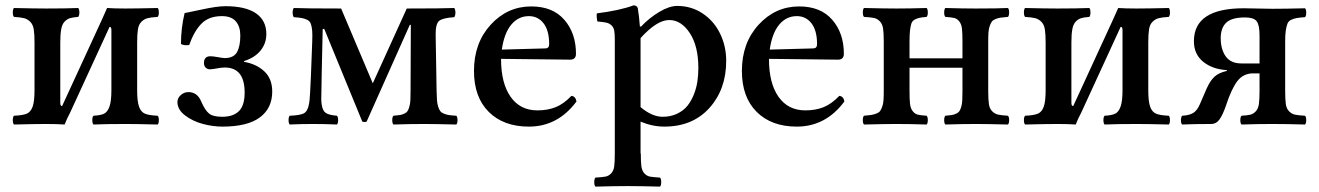

<svg xmlns="http://www.w3.org/2000/svg" viewBox="-20 -463 4925 717"><path d="M211.9 -66.9 359.9 -388.2Q378.4 -428.7 379.9 -433.1Q408.2 -431.2 448.2 -431.2Q486.8 -431.2 568.8 -433.1Q573.2 -428.7 573.2 -416.5Q573.2 -404.3 568.8 -399.9Q543.5 -398.4 530.8 -395Q518.1 -391.6 508.1 -381.6Q498 -371.6 495.1 -353.8Q492.2 -335.9 492.2 -304.2V-126Q492.2 -84 499.3 -64.5Q506.3 -44.9 521 -38.6Q535.6 -32.2 568.8 -30.8Q573.2 -26.4 573.2 -14.4Q573.2 -2.4 568.8 2Q488.8 0 448.2 0Q375 0 329.1 2Q324.7 -2.4 324.7 -14.4Q324.7 -26.4 329.1 -30.8Q355.5 -32.2 368.4 -38.3Q381.3 -44.4 388.7 -64.7Q396 -85 396 -126V-351.1Q396 -362.8 389.2 -362.8L241.2 -41Q230.5 -21.5 221.2 2Q192.9 0 152.8 0Q112.3 0 32.2 2Q27.8 -2.4 27.8 -14.4Q27.8 -26.4 32.2 -30.8Q65.4 -32.2 80.1 -38.6Q94.7 -44.9 101.8 -64.5Q108.9 -84 108.9 -126V-304.2Q108.9 -335.9 106 -353.8Q103 -371.6 93 -381.6Q83 -391.6 70.3 -395Q57.6 -398.4 32.2 -399.9Q27.8 -404.3 27.8 -416.5Q27.8 -428.7 32.2 -433.1Q110.4 -431.2 152.8 -431.2Q226.1 -431.2 272 -433.1Q276.4 -428.7 276.4 -416.5Q276.4 -404.3 272 -399.9Q252 -398.4 241 -395Q230 -391.6 220.9 -381.8Q211.9 -372.1 208.5 -353.5Q205.1 -335 205.1 -304.2V-79.1Q205.1 -66.9 211.9 -66.9Z M810.5 9.8Q774.9 9.8 737.3 -0.2Q699.7 -10.3 671.1 -32Q642.6 -53.7 642.6 -82Q642.6 -96.7 655 -107.9Q667.5 -119.1 683.6 -119.1Q716.8 -119.1 731.4 -84Q745.1 -52.2 760 -39.6Q774.9 -26.9 809.6 -26.9Q851.1 -26.9 872.3 -48.1Q893.6 -69.3 893.6 -117.2Q893.6 -210.9 819.3 -210.9Q807.6 -210.9 789.6 -207.5Q771.5 -204.1 761.7 -204.1Q753.4 -205.1 747.6 -210.9Q741.7 -216.8 741.7 -228Q741.7 -252.9 765.6 -252.9Q775.4 -252.9 792.5 -249.8Q809.6 -246.6 818.4 -246.1Q853 -246.1 865.2 -268.6Q877.4 -291 877.4 -330.1Q877.4 -363.8 860.6 -383.3Q843.8 -402.8 808.6 -402.8Q759.8 -402.8 732.2 -374.5Q704.6 -346.2 686.5 -294.9Q668 -292 655.8 -298.8Q655.8 -357.9 669.4 -414.1Q678.7 -415.5 734.6 -427.7Q790.5 -439.9 821.8 -439.9Q897 -439.9 935.8 -413.3Q974.6 -386.7 974.6 -335.9Q974.6 -301.3 953.4 -274.7Q932.1 -248 891.6 -234.9V-231.9Q936.5 -224.6 966.6 -197Q996.6 -169.4 996.6 -121.1Q996.6 -58.6 950.2 -24.4Q903.8 9.8 810.5 9.8Z M1062 2Q1057.6 -2.4 1057.6 -14.4Q1057.6 -26.4 1062 -30.8Q1099.1 -32.2 1113.8 -39.3Q1128.4 -46.4 1133.3 -71.8Q1136.7 -86.4 1138.2 -120.1Q1138.7 -125 1141.1 -179.2L1146 -309.1Q1147 -334 1145.8 -348.4Q1144.5 -362.8 1141.1 -373Q1137.7 -383.3 1128.7 -388.2Q1119.6 -393.1 1108.6 -395.3Q1097.7 -397.5 1077.1 -398.9Q1072.8 -404.8 1072.8 -416Q1072.8 -427.2 1077.1 -433.1Q1120.1 -431.2 1253.9 -431.2L1372.1 -151.9L1499 -431.2Q1630.4 -431.2 1676.3 -433.1Q1680.7 -427.2 1680.7 -416Q1680.7 -404.8 1676.3 -398.9Q1632.8 -396 1619.6 -384.8Q1606.4 -373.5 1606.9 -333L1610.4 -124Q1610.8 -102.5 1611.8 -88.6Q1612.8 -74.7 1616.5 -64Q1620.1 -53.2 1624.5 -47.6Q1628.9 -42 1638.2 -38.3Q1647.5 -34.7 1657.2 -33.2Q1667 -31.7 1684.1 -30.8Q1688.5 -26.4 1688.5 -14.4Q1688.5 -2.4 1684.1 2Q1600.1 0 1562 0Q1510.7 0 1449.2 2Q1444.8 -2.4 1444.8 -14.4Q1444.8 -26.4 1449.2 -30.8Q1464.8 -32.2 1473.1 -33.4Q1481.4 -34.7 1489.7 -38.6Q1498 -42.5 1501.7 -47.9Q1505.4 -53.2 1508.5 -64Q1511.7 -74.7 1512.5 -88.6Q1513.2 -102.5 1513.2 -124L1514.2 -370.1H1510.3L1349.1 -8.8Q1341.8 -5.9 1333 -8.8L1190.9 -355H1185.1L1181.2 -181.2Q1181.2 -168.9 1180.7 -148.7Q1180.2 -128.4 1180.2 -120.1Q1178.7 -88.9 1181.2 -73.2Q1184.6 -49.3 1196.5 -41.3Q1208.5 -33.2 1238.3 -30.8Q1242.7 -26.4 1242.7 -14.4Q1242.7 -2.4 1238.3 2Q1196.3 0 1148.9 0Q1102.1 0 1062 2Z M1854 -277.8 2016.1 -282.2Q2030.8 -282.2 2030.8 -297.9Q2030.8 -349.1 2009.8 -376Q1988.8 -402.8 1955.1 -402.8Q1916 -402.8 1889.4 -371.1Q1862.8 -339.4 1854 -277.8ZM2113.8 -105Q2129.4 -103.5 2132.8 -84Q2063 9.8 1955.1 9.8Q1860.4 9.8 1805.2 -45.2Q1750 -100.1 1750 -198.2Q1750 -302.7 1812.5 -370.8Q1875 -439 1963.9 -439Q2044.4 -439 2087.6 -388.9Q2130.9 -338.9 2130.9 -262.2Q2130.9 -240.2 2108.9 -240.2L1851.1 -243.2Q1851.1 -152.3 1886.7 -101.6Q1922.4 -50.8 1986.8 -50.8Q2024.9 -50.8 2054.9 -62.7Q2085 -74.7 2113.8 -105Z M2372.1 -320.8V-63Q2415 -26.9 2454.6 -26.9Q2484.4 -26.9 2508.1 -38.1Q2531.7 -49.3 2546.4 -67.1Q2561 -85 2570.8 -109.4Q2580.6 -133.8 2584.2 -158.2Q2587.9 -182.6 2587.9 -209Q2587.9 -291 2555.9 -339.6Q2523.9 -388.2 2479 -388.2Q2433.1 -388.2 2372.1 -320.8ZM2203.6 233.9Q2199.2 229.5 2199.2 217Q2199.2 204.6 2203.6 200.2Q2229.5 198.7 2241.2 196.5Q2252.9 194.3 2262.2 184.6Q2271.5 174.8 2273.7 158.4Q2275.9 142.1 2275.9 109.9V-314.9Q2275.9 -337.4 2273.7 -349.1Q2271.5 -360.8 2263.4 -368.4Q2255.4 -376 2244.4 -378.4Q2233.4 -380.9 2210.9 -382.8Q2209.5 -387.7 2208.5 -397.9Q2207.5 -408.2 2209 -413.1Q2293.9 -423.8 2345.7 -442.9Q2358.9 -442.9 2361.8 -432.1Q2366.7 -403.3 2369.6 -363.8H2374Q2404.3 -396 2441.9 -418.5Q2479.5 -440.9 2508.8 -440.9Q2561.5 -440.9 2603.8 -412.8Q2646 -384.8 2668.9 -337.9Q2691.9 -291 2691.9 -235.8Q2691.9 -129.4 2629.2 -59.8Q2566.4 9.8 2460.9 9.8Q2416.5 9.8 2372.1 -8.8V109.9H2373Q2373 142.1 2375.2 158.4Q2377.4 174.8 2386.5 184.6Q2395.5 194.3 2407.2 196.5Q2418.9 198.7 2444.8 200.2Q2449.2 204.6 2449.2 217Q2449.2 229.5 2444.8 233.9Q2370.6 231.9 2323.7 231.9Q2275.9 231.9 2203.6 233.9Z M2854.5 -277.8 3016.6 -282.2Q3031.2 -282.2 3031.2 -297.9Q3031.2 -349.1 3010.3 -376Q2989.3 -402.8 2955.6 -402.8Q2916.5 -402.8 2889.9 -371.1Q2863.3 -339.4 2854.5 -277.8ZM3114.3 -105Q3129.9 -103.5 3133.3 -84Q3063.5 9.8 2955.6 9.8Q2860.8 9.8 2805.7 -45.2Q2750.5 -100.1 2750.5 -198.2Q2750.5 -302.7 2813 -370.8Q2875.5 -439 2964.4 -439Q3044.9 -439 3088.1 -388.9Q3131.3 -338.9 3131.3 -262.2Q3131.3 -240.2 3109.4 -240.2L2851.6 -243.2Q2851.6 -152.3 2887.2 -101.6Q2922.9 -50.8 2987.3 -50.8Q3025.4 -50.8 3055.4 -62.7Q3085.4 -74.7 3114.3 -105Z M3206.5 2Q3202.1 -2.4 3202.1 -14.4Q3202.1 -26.4 3206.5 -30.8Q3224.1 -32.2 3233.4 -33.7Q3242.7 -35.2 3252.4 -38.8Q3262.2 -42.5 3266.4 -48.1Q3270.5 -53.7 3274.4 -64.2Q3278.3 -74.7 3279.3 -88.6Q3280.3 -102.5 3280.3 -124V-307.1Q3280.3 -339.4 3277.8 -356.2Q3275.4 -373 3265.9 -383.1Q3256.3 -393.1 3244.4 -395.8Q3232.4 -398.4 3206.5 -399.9Q3202.1 -404.3 3202.1 -416.5Q3202.1 -428.7 3206.5 -433.1Q3288.6 -431.2 3328.1 -431.2Q3376 -431.2 3440.4 -433.1Q3444.8 -428.7 3444.8 -416.5Q3444.8 -404.3 3440.4 -399.9Q3421.9 -398.4 3412.6 -396.2Q3403.3 -394 3394.8 -389.2Q3386.2 -384.3 3383.1 -374Q3379.9 -363.8 3378.2 -348.4Q3376.5 -333 3376.5 -307.1V-245.1H3574.2V-307.1Q3574.2 -339.4 3572.3 -356.2Q3570.3 -373 3562.3 -383.1Q3554.2 -393.1 3543.7 -395.8Q3533.2 -398.4 3510.3 -399.9Q3505.9 -404.3 3505.9 -416.5Q3505.9 -428.7 3510.3 -433.1Q3576.7 -431.2 3622.6 -431.2Q3706.1 -431.2 3744.1 -433.1Q3748.5 -428.7 3748.5 -416.5Q3748.5 -404.3 3744.1 -399.9Q3726.6 -398.4 3717.3 -397.2Q3708 -396 3698.2 -392.1Q3688.5 -388.2 3684.3 -382.8Q3680.2 -377.4 3676.3 -366.9Q3672.4 -356.4 3671.4 -342.5Q3670.4 -328.6 3670.4 -307.1V-124Q3670.4 -91.8 3672.9 -74.7Q3675.3 -57.6 3684.8 -47.9Q3694.3 -38.1 3706.5 -35.2Q3718.8 -32.2 3744.1 -30.8Q3748.5 -26.4 3748.5 -14.4Q3748.5 -2.4 3744.1 2Q3664.1 0 3622.6 0Q3571.8 0 3510.3 2Q3505.9 -2.4 3505.9 -14.4Q3505.9 -26.4 3510.3 -30.8Q3525.9 -32.2 3534.2 -33.4Q3542.5 -34.7 3550.8 -38.6Q3559.1 -42.5 3562.7 -47.9Q3566.4 -53.2 3569.6 -64Q3572.8 -74.7 3573.5 -88.6Q3574.2 -102.5 3574.2 -124V-210H3376.5V-124Q3376.5 -91.8 3378.4 -75Q3380.4 -58.1 3388.4 -47.9Q3396.5 -37.6 3407.2 -34.9Q3418 -32.2 3440.4 -30.8Q3444.8 -26.4 3444.8 -14.4Q3444.8 -2.4 3440.4 2Q3378.9 0 3328.1 0Q3288.6 0 3206.5 2Z M3987.8 -66.9 4135.7 -388.2Q4154.3 -428.7 4155.8 -433.1Q4184.1 -431.2 4224.1 -431.2Q4262.7 -431.2 4344.7 -433.1Q4349.1 -428.7 4349.1 -416.5Q4349.1 -404.3 4344.7 -399.9Q4319.3 -398.4 4306.6 -395Q4293.9 -391.6 4283.9 -381.6Q4273.9 -371.6 4271 -353.8Q4268.1 -335.9 4268.1 -304.2V-126Q4268.1 -84 4275.1 -64.5Q4282.2 -44.9 4296.9 -38.6Q4311.5 -32.2 4344.7 -30.8Q4349.1 -26.4 4349.1 -14.4Q4349.1 -2.4 4344.7 2Q4264.6 0 4224.1 0Q4150.9 0 4105 2Q4100.6 -2.4 4100.6 -14.4Q4100.6 -26.4 4105 -30.8Q4131.3 -32.2 4144.3 -38.3Q4157.2 -44.4 4164.6 -64.7Q4171.9 -85 4171.9 -126V-351.1Q4171.9 -362.8 4165 -362.8L4017.1 -41Q4006.3 -21.5 3997.1 2Q3968.8 0 3928.7 0Q3888.2 0 3808.1 2Q3803.7 -2.4 3803.7 -14.4Q3803.7 -26.4 3808.1 -30.8Q3841.3 -32.2 3856 -38.6Q3870.6 -44.9 3877.7 -64.5Q3884.8 -84 3884.8 -126V-304.2Q3884.8 -335.9 3881.8 -353.8Q3878.9 -371.6 3868.9 -381.6Q3858.9 -391.6 3846.2 -395Q3833.5 -398.4 3808.1 -399.9Q3803.7 -404.3 3803.7 -416.5Q3803.7 -428.7 3808.1 -433.1Q3886.2 -431.2 3928.7 -431.2Q4002 -431.2 4047.9 -433.1Q4052.2 -428.7 4052.2 -416.5Q4052.2 -404.3 4047.9 -399.9Q4027.8 -398.4 4016.8 -395Q4005.9 -391.6 3996.8 -381.8Q3987.8 -372.1 3984.4 -353.5Q3981 -335 3981 -304.2V-79.1Q3981 -66.9 3987.8 -66.9Z M4616.2 -226.1H4683.6V-330.1Q4683.6 -370.1 4672.6 -384Q4661.6 -397.9 4629.4 -397.9Q4579.6 -397.9 4559.1 -378.2Q4538.6 -358.4 4538.6 -320.8Q4538.6 -279.3 4557.1 -252.7Q4575.7 -226.1 4616.2 -226.1ZM4561.5 -198.2V-201.2Q4508.3 -204.1 4473.4 -232.2Q4438.5 -260.3 4438.5 -309.1Q4438.5 -432.1 4624.5 -432.1Q4638.7 -432.1 4673.8 -431.2Q4709 -430.2 4731.4 -430.2Q4779.3 -430.2 4853.5 -432.1Q4857.9 -427.7 4857.9 -415.5Q4857.9 -403.3 4853.5 -398.9Q4832.5 -397.5 4822 -395.5Q4811.5 -393.6 4801.5 -388.9Q4791.5 -384.3 4787.6 -374Q4783.7 -363.8 4781.5 -348.4Q4779.3 -333 4779.3 -307.1V-124Q4779.3 -91.8 4781.7 -74.5Q4784.2 -57.1 4793.9 -47.4Q4803.7 -37.6 4815.7 -34.9Q4827.6 -32.2 4853.5 -30.8Q4857.9 -26.4 4857.9 -14.4Q4857.9 -2.4 4853.5 2Q4781.2 0 4731.4 0Q4675.8 0 4616.2 2Q4611.8 -2.4 4611.8 -14.4Q4611.8 -26.4 4616.2 -30.8Q4639.2 -32.2 4649.9 -34.9Q4660.6 -37.6 4669.7 -47.4Q4678.7 -57.1 4681.2 -74.5Q4683.6 -91.8 4683.6 -124V-189H4659.7Q4622.6 -189 4600.6 -159.9Q4578.6 -130.9 4558.6 -69.8Q4546.9 -35.6 4534.9 -18.1Q4522.9 -0.5 4503.4 0Q4436.5 0 4394.5 2Q4390.1 -2.4 4390.1 -13.9Q4390.1 -25.4 4394.5 -30.8Q4421.9 -32.2 4436.5 -41.5Q4451.2 -50.8 4461.4 -75.2Q4464.4 -82.5 4473.1 -102.3Q4481.9 -122.1 4486.3 -132.8Q4499.5 -162.1 4515.6 -176.8Q4531.7 -191.4 4561.5 -198.2Z"/></svg>

Font: Common Serif Medium
Style: Regular
Weight: 500
Designer: Philipp H. Poll, Khaled Hosny
Foundry: Stefan Peev, Context Ltd.
Version: Version 1.026